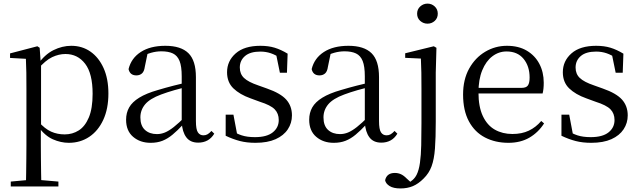

<svg xmlns="http://www.w3.org/2000/svg" viewBox="-20 -788 3594 1079"><path d="M40.5 259.8V232.4L151.7 222.2H189.5L308.2 232.4V259.8ZM125.5 259.8Q126.5 225.6 127 185.1Q127.5 144.5 128 103.1Q128.5 61.7 128.5 26.7V-286.8Q128.5 -338.2 128 -379.5Q127.5 -420.7 125.5 -457.5L36.5 -462.4V-487.9L189.9 -528L202.9 -519.6L208.9 -435.3L210.7 -430.1V-78.7L209.5 -68.7V26.5Q209.5 60.7 210 102.2Q210.5 143.7 211 184.7Q211.5 225.6 212.5 259.8ZM366.6 14.6Q322.1 14.6 277.2 -5.1Q232.3 -24.9 194.2 -77.1H181.4L195.3 -105.1Q232.5 -63.7 267.4 -48.2Q302.2 -32.7 343.5 -32.7Q387.2 -32.7 422.6 -55.1Q458.1 -77.6 479.3 -128.1Q500.5 -178.6 500.5 -260.8Q500.5 -374.9 458.5 -429.7Q416.4 -484.5 347.9 -484.5Q310.4 -484.5 273 -466.8Q235.5 -449.1 191.2 -398.2L180.6 -425H191.5Q230.9 -481.5 280.2 -506.1Q329.6 -530.6 380.3 -530.6Q441.5 -530.6 488.2 -498Q535 -465.4 562.1 -405.4Q589.2 -345.3 589.2 -262.6Q589.2 -177.1 560.5 -114.8Q531.7 -52.4 481.4 -18.9Q431.2 14.6 366.6 14.6Z M826.7 14.6Q767.5 14.6 728.1 -19.1Q688.6 -52.8 688.6 -115.1Q688.6 -153.9 705.8 -184.3Q722.9 -214.6 762.4 -239Q801.9 -263.5 867.9 -282.3Q909.8 -294.9 955.8 -306.7Q1001.8 -318.5 1041.8 -327.7V-303.3Q1001.8 -293.3 960.7 -281.5Q919.6 -269.7 885.6 -257Q822.3 -233.6 795.6 -201.7Q768.9 -169.7 768.9 -128.2Q768.9 -81.6 794.5 -58Q820.2 -34.4 862.1 -34.4Q884.6 -34.4 906.6 -43.3Q928.6 -52.2 956.7 -74.2Q984.7 -96.3 1022.8 -134.4L1031.5 -87.1H1007.9Q976.7 -53.7 949.5 -31.1Q922.2 -8.4 893.1 3.1Q864 14.6 826.7 14.6ZM1093.8 13.6Q1049.1 13.6 1026.8 -16.6Q1004.5 -46.7 1001.2 -99.7V-103.3V-359Q1001.2 -415 989.1 -445.3Q976.9 -475.6 951.7 -487.6Q926.6 -499.6 887 -499.6Q858.3 -499.6 829.1 -491.4Q799.9 -483.2 766.7 -464.7L810.2 -491.9L793.8 -412.7Q790.2 -386 777.7 -375.2Q765.1 -364.3 746.4 -364.3Q710.2 -364.3 702.5 -399.7Q717.4 -461 771.1 -495.8Q824.8 -530.6 909.2 -530.6Q996.5 -530.6 1038.8 -489.2Q1081 -447.8 1081 -354.6V-107.7Q1081 -60.8 1092.1 -44.2Q1103.1 -27.5 1123.4 -27.5Q1136 -27.5 1146 -33.2Q1156 -38.8 1168.4 -52.1L1184.1 -36.7Q1168.2 -10.7 1145.6 1.4Q1123 13.6 1093.8 13.6Z M1415.4 14.6Q1366.9 14.6 1328 4.5Q1289.1 -5.6 1248.2 -25.1L1248.3 -143.7H1291.8L1315.5 -18.1L1278.9 -20.3V-56.3Q1307.4 -37.5 1338.2 -27.4Q1368.9 -17.3 1412.7 -17.3Q1479.2 -17.3 1512.8 -44.1Q1546.5 -70.9 1546.5 -113.5Q1546.5 -150.2 1523.8 -173.6Q1501.2 -197 1439.6 -216.4L1387.9 -235.4Q1327.2 -257 1291.6 -291.4Q1256 -325.9 1256 -382Q1256 -445.2 1304.4 -487.9Q1352.8 -530.6 1443.1 -530.6Q1488.4 -530.6 1523.5 -519.9Q1558.7 -509.2 1596.4 -486.4L1592.6 -379.4H1552.9L1529.1 -495.5L1560.5 -490.1V-457.8Q1529.7 -479.4 1501.9 -488.7Q1474.2 -498.1 1443.1 -498.1Q1386.1 -498.1 1356.9 -473.1Q1327.7 -448 1327.7 -408.5Q1327.7 -372 1351.7 -349.5Q1375.6 -327 1430.5 -308.4L1480.8 -290.4Q1556.6 -264 1588.7 -228.1Q1620.7 -192.1 1620.7 -139.6Q1620.7 -96.6 1597.5 -61.4Q1574.3 -26.2 1528.9 -5.8Q1483.5 14.6 1415.4 14.6Z M1855.7 14.6Q1796.5 14.6 1757.1 -19.1Q1717.6 -52.8 1717.6 -115.1Q1717.6 -153.9 1734.8 -184.3Q1751.9 -214.6 1791.4 -239Q1830.9 -263.5 1896.9 -282.3Q1938.8 -294.9 1984.8 -306.7Q2030.8 -318.5 2070.8 -327.7V-303.3Q2030.8 -293.3 1989.7 -281.5Q1948.6 -269.7 1914.6 -257Q1851.3 -233.6 1824.6 -201.7Q1797.9 -169.7 1797.9 -128.2Q1797.9 -81.6 1823.5 -58Q1849.2 -34.4 1891.1 -34.4Q1913.6 -34.4 1935.6 -43.3Q1957.6 -52.2 1985.7 -74.2Q2013.7 -96.3 2051.8 -134.4L2060.5 -87.1H2036.9Q2005.7 -53.7 1978.5 -31.1Q1951.2 -8.4 1922.1 3.1Q1893 14.6 1855.7 14.6ZM2122.8 13.6Q2078.1 13.6 2055.8 -16.6Q2033.5 -46.7 2030.2 -99.7V-103.3V-359Q2030.2 -415 2018.1 -445.3Q2005.9 -475.6 1980.7 -487.6Q1955.6 -499.6 1916 -499.6Q1887.3 -499.6 1858.1 -491.4Q1828.9 -483.2 1795.7 -464.7L1839.2 -491.9L1822.8 -412.7Q1819.2 -386 1806.7 -375.2Q1794.1 -364.3 1775.4 -364.3Q1739.2 -364.3 1731.5 -399.7Q1746.4 -461 1800.1 -495.8Q1853.8 -530.6 1938.2 -530.6Q2025.5 -530.6 2067.8 -489.2Q2110 -447.8 2110 -354.6V-107.7Q2110 -60.8 2121.1 -44.2Q2132.1 -27.5 2152.4 -27.5Q2165 -27.5 2175 -33.2Q2185 -38.8 2197.4 -52.1L2213.1 -36.7Q2197.2 -10.7 2174.6 1.4Q2152 13.6 2122.8 13.6Z M2230.9 271Q2190.7 271 2169.2 257.4Q2147.7 243.8 2144.3 224.9Q2153.5 183.9 2199 183.9Q2217.1 183.9 2232.8 190.9Q2248.6 197.9 2265.7 215.4L2299.1 245.6V252.4H2270.8V242.8Q2285.5 234.9 2298.9 223.3Q2312.4 211.6 2321.3 194.2Q2334.3 168.3 2340.1 126.6Q2346 84.8 2347.2 28.4Q2348.5 -28 2348.5 -96V-287.7Q2348.5 -338.3 2347.9 -379.9Q2347.3 -421.6 2345.3 -458.9L2257.1 -463V-488.6L2417.9 -528L2432.7 -519.4L2428.9 -380.2V-104.3Q2428.9 -13.2 2424.4 46.9Q2419.9 106.9 2405.4 146.4Q2391 185.8 2360.4 215.6Q2331.3 244.9 2300.3 258Q2269.3 271 2230.9 271ZM2382.6 -655Q2359.3 -655 2341.7 -670.5Q2324.1 -686 2324.1 -711.1Q2324.1 -735.9 2341.7 -751.8Q2359.3 -767.7 2382.6 -767.7Q2405.8 -767.7 2423 -751.8Q2440.2 -735.9 2440.2 -711.1Q2440.2 -686 2423 -670.5Q2405.8 -655 2382.6 -655Z M2837.3 14.6Q2763.5 14.6 2705.6 -15.4Q2647.7 -45.5 2615.1 -106.2Q2582.4 -167 2582.4 -256.8Q2582.4 -341.1 2616.5 -402.5Q2650.6 -463.8 2706.8 -497.2Q2763 -530.6 2828.9 -530.6Q2894.2 -530.6 2940.4 -503.3Q2986.6 -475.9 3011.1 -429.2Q3035.7 -382.4 3035.7 -323.2Q3035.7 -286.8 3029.4 -262.9H2620.6V-294.2H2911.3Q2937.6 -294.2 2947 -308.2Q2956.3 -322.1 2956.3 -352.3Q2956.3 -416.2 2922.2 -457.5Q2888.2 -498.8 2826.6 -498.8Q2782.8 -498.8 2747 -471.6Q2711.1 -444.5 2690 -392.8Q2668.9 -341.2 2668.9 -268.7Q2668.9 -188 2693.4 -135.9Q2717.9 -83.8 2760.9 -59.4Q2804 -35 2859.5 -35Q2912.5 -35 2951.8 -53.7Q2991.2 -72.3 3021.7 -108.1L3037.6 -94.3Q3005 -43.5 2955 -14.4Q2905 14.6 2837.3 14.6Z M3302.4 14.6Q3253.9 14.6 3215 4.5Q3176.1 -5.6 3135.2 -25.1L3135.3 -143.7H3178.8L3202.5 -18.1L3165.9 -20.3V-56.3Q3194.4 -37.5 3225.2 -27.4Q3255.9 -17.3 3299.7 -17.3Q3366.2 -17.3 3399.8 -44.1Q3433.5 -70.9 3433.5 -113.5Q3433.5 -150.2 3410.8 -173.6Q3388.2 -197 3326.6 -216.4L3274.9 -235.4Q3214.2 -257 3178.6 -291.4Q3143 -325.9 3143 -382Q3143 -445.2 3191.4 -487.9Q3239.8 -530.6 3330.1 -530.6Q3375.4 -530.6 3410.5 -519.9Q3445.7 -509.2 3483.4 -486.4L3479.6 -379.4H3439.9L3416.1 -495.5L3447.5 -490.1V-457.8Q3416.7 -479.4 3388.9 -488.7Q3361.2 -498.1 3330.1 -498.1Q3273.1 -498.1 3243.9 -473.1Q3214.7 -448 3214.7 -408.5Q3214.7 -372 3238.7 -349.5Q3262.6 -327 3317.5 -308.4L3367.8 -290.4Q3443.6 -264 3475.7 -228.1Q3507.7 -192.1 3507.7 -139.6Q3507.7 -96.6 3484.5 -61.4Q3461.3 -26.2 3415.9 -5.8Q3370.5 14.6 3302.4 14.6Z"/></svg>

Font: Noto Serif JP
Style: Regular
Weight: 200
Designer: Ryoko NISHIZUKA 西塚涼子 (kana & ideographs); Frank Grießhammer (Latin, Greek & Cyrillic); Wenlong ZHANG 张文龙 (bopomofo); San
Foundry: Adobe
Version: Version 2.001;hotconv 1.1.0;makeotfexe 2.6.0